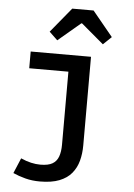

<svg xmlns="http://www.w3.org/2000/svg" viewBox="-62 -788 724 1040"><g transform="rotate(5 300.0 -268.0)"><path d="M194 206Q152 206 115.5 196.5Q79 187 48 173L83 90Q112 103 138.5 109Q165 115 189 115Q232 115 255 101.5Q278 88 287.5 61.5Q297 35 297 -3V-400H84V-491H412V-9Q412 36 401.5 75Q391 114 366.5 143.5Q342 173 300 189.5Q258 206 194 206ZM222 -564 177 -607 288 -742H404L515 -607L470 -564L348 -667H344Z"/></g></svg>

Font: Source Code Pro ExtraLight SemiBold
Style: Regular
Weight: 600
Monospace: yes
Version: Version 1.018;hotconv 1.0.116;makeotfexe 2.5.65601